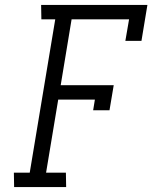

<svg xmlns="http://www.w3.org/2000/svg" viewBox="-20 -755 640 775"><path d="M37 0 36 -58H100L203 -677H147L146 -735H575L551 -590H486L501 -677H269L225 -411H439L422 -310H356L363 -353H215L166 -58H246L247 0Z"/></svg>

Font: Iosevka Etoile Light
Style: Italic
Weight: 300
Italic angle: -9°
Designer: Belleve Invis
Foundry: Belleve Invis
Version: Version 22.1.2; ttfautohint (v1.8.4)